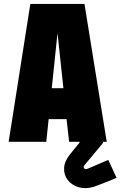

<svg xmlns="http://www.w3.org/2000/svg" viewBox="-20 -720 612 975"><path d="M504 -4H384V4L336 63Q307 99 305.5 133.5Q304 168 324 194Q344 220 378.5 230.5Q413 241 455 229Q464 226 479.5 220Q495 214 513 207Q531 200 547 193.5Q563 187 572 183L530 92Q530 92 516 98Q502 104 482 112.5Q462 121 445 128.5Q428 136 422 138Q415 140 410.5 137.5Q406 135 405 129.5Q404 124 408 120L504 5ZM522 0 409 -700H134L24 0H215L227 -115H318L331 0ZM243 -272 272 -552 302 -272Z"/></svg>

Font: Advent Pro Black
Style: Regular
Weight: 900
Version: Version 3.000